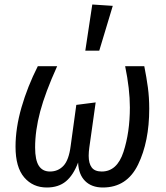

<svg xmlns="http://www.w3.org/2000/svg" viewBox="-20 -821 737 853"><path d="M49 -169Q49 -252 75.5 -344Q102 -436 148 -527H234Q181 -410 158.5 -325.5Q136 -241 136 -166Q136 -110 152.5 -84.5Q169 -59 202 -59Q238 -59 262 -84.5Q286 -110 294 -173L319 -355L405 -366L377 -167Q374 -146 374 -129Q374 -95 387.5 -77Q401 -59 432 -59Q500 -59 528.5 -146Q557 -233 557 -344Q557 -425 536 -527H621Q631 -477 637 -432.5Q643 -388 643 -338Q643 -192 593.5 -90Q544 12 437 12Q387 12 358 -17Q329 -46 327 -99Q306 -43 273 -15.5Q240 12 188 12Q126 12 87.5 -33Q49 -78 49 -169ZM481 -795 421 -596H359L390 -801Z"/></svg>

Font: Fira Sans Condensed
Style: Italic
Weight: 400
Width: 3
Italic angle: -8°
Designer: bBox Type GmbH & Carrois Corporate GbR & Edenspiekermann AG
Foundry: bBox Type GmbH & Carrois Corporate GbR & Edenspiekermann AG
Version: Version 4.301